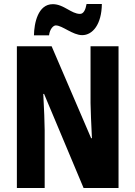

<svg xmlns="http://www.w3.org/2000/svg" viewBox="-20 -998 682 967"><path d="M151 -820H227C231 -853 249 -870 261 -870C294 -870 346 -821 394 -821C447 -821 492 -876 493 -978H416C411 -949 401 -928 383 -928C339 -928 301 -977 246 -977C171 -977 152 -881 151 -820ZM577 -51V-765H436V-479C437 -431 439 -385 443 -302H439L240 -765H65V-51H205V-342C204 -387 203 -439 198 -525H202L401 -51Z"/></svg>

Font: Noto Sans Tamil UI ExtraCondensed ExtraBold
Style: Regular
Weight: 800
Width: 2
Designer: Jelle Bosma - Monotype Design Team
Foundry: Monotype Imaging Inc.
Version: Version 2.004